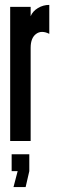

<svg xmlns="http://www.w3.org/2000/svg" viewBox="-20 -575 250 783"><path d="M21.5 0H105V-380Q105 -420 127 -436.5Q149 -453 181 -437V-555Q156 -555 134.8 -542.2Q113.5 -529.5 105 -509V-547H21.5ZM35 188H84.5L99.5 123V54H27.5V123H52Z"/></svg>

Font: League Gothic SemiCondensed
Style: Regular
Weight: 400
Width: 4
Designer: The League of Moveable Type
Version: Version 1.600; ttfautohint (v1.8.3)